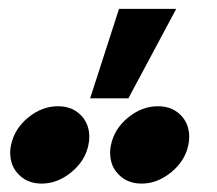

<svg xmlns="http://www.w3.org/2000/svg" viewBox="-20 -992 498 441"><path d="M305.2 -570.3Q268.6 -570.3 247.6 -596.7Q232.9 -614.7 232.9 -642.1Q232.9 -650.4 234.9 -659.2Q242.7 -696.3 274.4 -722.2Q306.2 -748 342.8 -748Q378.9 -748 399.9 -722.2Q414.6 -703.6 414.6 -677.7Q414.6 -668.5 412.6 -659.2Q405.3 -622.6 373.3 -596.4Q341.3 -570.3 305.2 -570.3ZM75.7 -570.3Q39.1 -570.3 18.1 -596.7Q3.4 -614.7 3.4 -642.1Q3.4 -650.4 5.4 -659.2Q13.2 -696.3 44.9 -722.2Q76.7 -748 113.3 -748Q149.4 -748 170.4 -722.2Q185.1 -703.6 185.1 -677.7Q185.1 -668.5 183.1 -659.2Q175.8 -622.6 143.8 -596.4Q111.8 -570.3 75.7 -570.3ZM274.9 -766.1H187L253.4 -971.7H384.8Z"/></svg>

Font: Cadman
Style: Bold Italic
Weight: 700
Italic angle: -12°
Designer: Paul James MIller
Foundry: High-Logic / Made with FontCreator
Version: Version 2.114;March 28, 2021;FontCreator 13.0.0.2683 64-bit